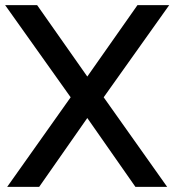

<svg xmlns="http://www.w3.org/2000/svg" viewBox="-20 -730 681 750"><path d="M125 -710 321 -431 517 -710H641L385 -350L633 0H509L321 -269L133 0H8L256 -350L0 -710Z"/></svg>

Font: Raleway Thin SemiBold
Style: Regular
Weight: 600
Version: Version 4.026